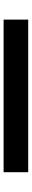

<svg xmlns="http://www.w3.org/2000/svg" viewBox="414 -880 173 1040"><g transform="rotate(-90 500.0 -360.5)"><path d="M86.7 -293.7V-427H913.3V-293.7Z"/></g></svg>

Font: M PLUS 1 Thin
Style: Regular
Weight: 100
Designer: Coji Morishita
Foundry: UNDERFOREST DESIGN
Version: Version 1.001